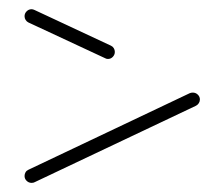

<svg xmlns="http://www.w3.org/2000/svg" viewBox="-20 -471 494 423"><path d="M34.1 -435.2Q34.1 -441.5 38.7 -446.1Q43.3 -450.7 49.6 -450.7Q52.6 -450.7 56.3 -448.9L224.4 -370.4Q228.5 -368.5 230.7 -364.8Q233 -361.1 233 -356.7Q233 -350.4 228.5 -345.7Q224.1 -341.1 217.8 -341.1Q214.1 -341.1 211.1 -343L42.6 -421.5Q38.9 -423.3 36.5 -427Q34.1 -430.7 34.1 -435.2ZM49.6 -68.1Q43.3 -68.1 38.7 -72.6Q34.1 -77 34.1 -83.3Q34.1 -87.8 36.3 -91.5Q38.5 -95.2 42.6 -97L397.8 -265.6Q400.7 -267 404.8 -267Q411.1 -267 415.7 -262.6Q420.4 -258.1 420.4 -251.9Q420.4 -247.4 418 -243.7Q415.6 -240 411.9 -238.1L56.3 -69.6Q53.7 -68.1 49.6 -68.1Z"/></svg>

Font: 26F Galaxy Sans Ultra Light
Style: Regular
Weight: 200
Designer: C₂₉H₂₅N₃O₅
Version: Version 1.100